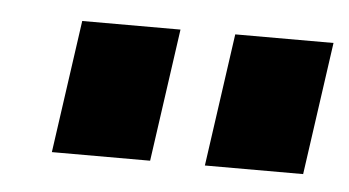

<svg xmlns="http://www.w3.org/2000/svg" viewBox="-29 -819 464 255"><g transform="rotate(5 203.5 -691.5)"><path d="M203 -780 178 -603H47L72 -780ZM407 -780 382 -603H251L276 -780Z"/></g></svg>

Font: Pathway Extreme SemiCondensed Black
Style: Italic
Weight: 900
Width: 4
Italic angle: -8°
Version: Version 1.001;gftools[0.9.26]